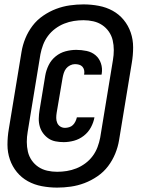

<svg xmlns="http://www.w3.org/2000/svg" viewBox="-20 -777 640 874"><path d="M240 77Q205 77 170.5 70.5Q136 64 107 48Q78 32 57 6.5Q36 -19 25 -51Q14 -83 14 -118.5Q14 -154 20 -189L78 -541Q83 -572 95.5 -602.5Q108 -633 128 -659.5Q148 -686 176.5 -705.5Q205 -725 235.5 -736.5Q266 -748 297.5 -752.5Q329 -757 360 -757Q395 -757 429.5 -750.5Q464 -744 493 -728Q522 -712 543 -686.5Q564 -661 575 -629Q586 -597 586 -561.5Q586 -526 580 -491L522 -139Q517 -108 504.5 -77.5Q492 -47 472 -20.5Q452 6 423.5 25.5Q395 45 364.5 56.5Q334 68 302.5 72.5Q271 77 240 77ZM240 5Q262 5 284 1.5Q306 -2 327.5 -10.5Q349 -19 368.5 -33.5Q388 -48 402 -67Q416 -86 424 -107.5Q432 -129 436 -150L494 -503Q498 -526 498 -549Q498 -572 493 -593.5Q488 -615 475.5 -633Q463 -651 445 -663Q427 -675 405 -680Q383 -685 360 -685Q338 -685 316 -681.5Q294 -678 272.5 -669.5Q251 -661 231.5 -646.5Q212 -632 198 -613Q184 -594 176 -572.5Q168 -551 164 -530L106 -177Q102 -154 102 -131Q102 -108 107 -86.5Q112 -65 124.5 -47Q137 -29 155 -17Q173 -5 195 0Q217 5 240 5ZM270 -130Q251 -130 233 -133.5Q215 -137 201 -146.5Q187 -156 176.5 -170Q166 -184 161 -201.5Q156 -219 156.5 -237.5Q157 -256 160 -275L186 -433Q190 -457 201.5 -480.5Q213 -504 233.5 -520.5Q254 -537 278.5 -543.5Q303 -550 327 -550Q351 -550 374.5 -545Q398 -540 415 -525.5Q432 -511 439.5 -488.5Q447 -466 443 -441L442 -437H363V-439Q365 -448 363 -457.5Q361 -467 355 -473.5Q349 -480 340 -482.5Q331 -485 321 -485Q310 -485 299 -479.5Q288 -474 281 -465Q274 -456 270.5 -445Q267 -434 265 -423L238 -264Q236 -252 236 -240Q236 -228 240.5 -217.5Q245 -207 254.5 -201Q264 -195 276 -195Q285 -195 295 -198Q305 -201 312 -208Q319 -215 323.5 -224.5Q328 -234 330 -243H410Q406 -220 394 -197.5Q382 -175 361.5 -159Q341 -143 317 -136.5Q293 -130 270 -130Z"/></svg>

Font: Iosevka Heavy Extended Oblique
Style: Regular
Weight: 900
Width: 7
Italic angle: -9°
Monospace: yes
Designer: Belleve Invis
Foundry: Belleve Invis
Version: Version 32.5.0; ttfautohint (v1.8.4)